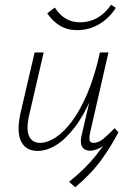

<svg xmlns="http://www.w3.org/2000/svg" viewBox="-20 -631 546 809"><path d="M297 158 271 135Q340 80 384.5 23.5Q429 -33 463 -88L479 -74Q450 -17 407 42.5Q364 102 297 158ZM138 5Q116 5 98.5 -4Q81 -13 70.5 -32Q60 -51 58.5 -81Q57 -111 66 -153L126 -410H164L105 -155Q89 -91 101.5 -60Q114 -29 149 -29Q179 -29 214 -51.5Q249 -74 284 -121Q319 -168 349.5 -240.5Q380 -313 401 -410H425Q401 -302 367 -223Q333 -144 294 -93.5Q255 -43 215.5 -19Q176 5 138 5ZM359 4Q344 4 334 -3.5Q324 -11 321.5 -25.5Q319 -40 324 -61L405 -410H437L359 -69Q355 -48 358 -38.5Q361 -29 374 -29Q395 -29 416 -46.5Q437 -64 463 -91L479 -74Q446 -38 416 -17Q386 4 359 4ZM305 -504Q264 -504 233 -522.5Q202 -541 179 -575L211 -599Q232 -567 258 -552Q284 -537 317 -537Q357 -537 390.5 -556Q424 -575 448 -611L468 -598Q441 -555 398.5 -529.5Q356 -504 305 -504Z"/></svg>

Font: Ysabeau ExtraLight
Style: Italic
Weight: 250
Italic angle: -12°
Version: Version 2.000;gftools[0.9.27.dev2+g8671c4b]